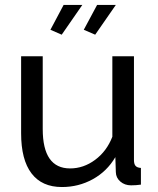

<svg xmlns="http://www.w3.org/2000/svg" viewBox="-20 -751 641 781"><path d="M231 -609.9 185.1 -629.9 238.8 -731H314.9ZM367.2 -609.9 320.8 -629.9 375 -731H451.2ZM65.9 -209V-522H153.8V-226.1Q153.8 -65.9 265.1 -65.9Q319.8 -65.9 366.9 -100.8Q414.1 -135.7 437 -194.8V-522H524.9V-100.1Q524.9 -83.5 531.5 -76.2Q538.1 -68.8 553.2 -67.9V0Q533.2 2.9 513.2 2.9Q487.3 2.9 469.5 -12.5Q451.7 -27.8 451.2 -50.8L449.2 -111.8Q415 -53.7 357.4 -22Q299.8 9.8 231.9 9.8Q150.4 9.8 108.2 -45.7Q65.9 -101.1 65.9 -209Z"/></svg>

Font: Rawline Medium
Style: Regular
Weight: 500
Designer: Matt McInerney, Pablo Impallari, Rodrigo Fuenzalida
Foundry: Matt McInerney, Pablo Impallari, Rodrigo Fuenzalida
Version: Version 4.020;PS 004.020;hotconv 1.0.88;makeotf.lib2.5.64775